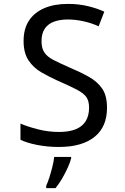

<svg xmlns="http://www.w3.org/2000/svg" viewBox="-20 -744 640 985"><path d="M281 10Q224 10 170.5 -0.5Q117 -11 85 -27V-110Q122 -94 175 -80.5Q228 -67 283 -67Q334 -67 368.5 -81Q403 -95 420 -123Q437 -151 437 -192Q437 -226 423 -246Q409 -266 373.5 -284.5Q338 -303 274 -331Q232 -350 192 -373Q152 -396 126.5 -434Q101 -472 101 -534Q101 -596 128.5 -638Q156 -680 207 -702Q258 -724 329 -724Q383 -724 431 -712.5Q479 -701 515 -684L486 -609Q452 -625 410 -634.5Q368 -644 327 -644Q288 -644 257.5 -633Q227 -622 210 -597.5Q193 -573 193 -532Q193 -497 207.5 -475Q222 -453 254 -436.5Q286 -420 336 -398Q393 -374 436.5 -349.5Q480 -325 504.5 -289Q529 -253 529 -191Q529 -143 513.5 -106Q498 -69 466.5 -43Q435 -17 389 -3.5Q343 10 281 10ZM217 209Q225 192 233.5 165.5Q242 139 249 110.5Q256 82 258 61H345V68Q341 86 328.5 114Q316 142 299.5 170.5Q283 199 265 221H217Z"/></svg>

Font: Noto Sans Mono
Style: Regular
Weight: 400
Designer: Monotype Design Team
Foundry: Monotype Imaging Inc.
Version: Version 2.014